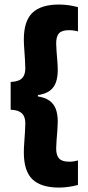

<svg xmlns="http://www.w3.org/2000/svg" viewBox="-20 -698 388 846"><path d="M323.5 -666.5V-559.5Q315.5 -562 305 -563.5Q294.5 -565 283 -565Q253 -565 240.2 -551.5Q227.5 -538 227.5 -507Q227.5 -494.5 229.2 -472Q231 -449.5 232.8 -426.8Q234.5 -404 234.5 -389Q234.5 -358.5 226.5 -335.5Q218.5 -312.5 199.5 -298.2Q180.5 -284 147 -279V-270L141 -274Q177 -269.5 197.5 -254.8Q218 -240 226.2 -216.8Q234.5 -193.5 234.5 -162Q234.5 -147.5 232.8 -124.5Q231 -101.5 229.2 -79.2Q227.5 -57 227.5 -43.5Q227.5 -13 240.8 0.8Q254 14.5 284.5 14.5Q296 14.5 306 12.8Q316 11 323.5 9V117Q305 122 283.5 125.2Q262 128.5 240 128.5Q161 128.5 123 92.2Q85 56 85 -27Q85 -43.5 86.8 -67.8Q88.5 -92 90 -116Q91.5 -140 91.5 -154Q91.5 -173.5 85.2 -186.5Q79 -199.5 65 -206.5Q51 -213.5 27 -214.5V-337Q51 -338 65 -344.8Q79 -351.5 85.2 -364.8Q91.5 -378 91.5 -397.5Q91.5 -412 90 -435.5Q88.5 -459 86.8 -483.5Q85 -508 85 -523.5Q85 -605.5 123 -641.8Q161 -678 240 -678Q262 -678 283.8 -674.8Q305.5 -671.5 323.5 -666.5Z"/></svg>

Font: Anek Odia
Style: Bold
Weight: 700
Designer: Yesha Goshar & Mahesh Sahu (Odia), Yesha Goshar (Latin)
Foundry: Ek Type
Version: Version 1.003